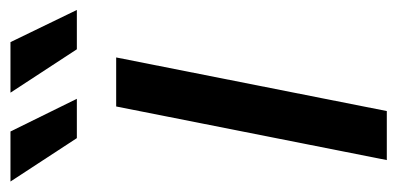

<svg xmlns="http://www.w3.org/2000/svg" viewBox="-224 -556 777 376"><g transform="rotate(-90 165.0 -368.5)"><path d="M144 -530H240L135 0H39ZM-3 -737H95L159 -607H82ZM171 -737H270L333 -607H256Z"/></g></svg>

Font: Idrija
Style: Italic
Weight: 500
Italic angle: -11.3°
Designer: Julieta Ulanovsky
Foundry: Julieta Ulanovsky
Version: Version 7.200